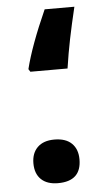

<svg xmlns="http://www.w3.org/2000/svg" viewBox="-52 -726 446 772"><g transform="rotate(-5 171.5 -340.5)"><path d="M72 -457Q95 -550 158 -691H278Q261 -620 249.5 -563.5Q238 -507 229 -446H79ZM151 10Q107 10 83 -13Q59 -36 59 -78Q59 -119 83 -142.5Q107 -166 151 -166Q197 -166 221 -142.5Q245 -119 245 -78Q245 10 151 10Z"/></g></svg>

Font: Noto Kufi Arabic ExtraBold
Style: Regular
Weight: 800
Designer: Monotype Design Team, David Williams, Khaled Hosny
Foundry: Google LLC
Version: Version 2.109; ttfautohint (v1.8.4.7-5d5b)